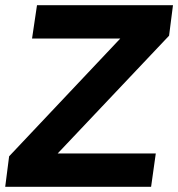

<svg xmlns="http://www.w3.org/2000/svg" viewBox="-29 -717 684 737"><path d="M-9 0 6 -117 476 -615 493 -569H94L113 -697H635L620 -580L165 -99L148 -128H569L551 0Z"/></svg>

Font: Hanken Grotesk ExtraBold
Style: Italic
Weight: 800
Italic angle: -8°
Designer: Alfredo Marco Pradil
Foundry: Hanken Design Co.
Version: Version 3.013